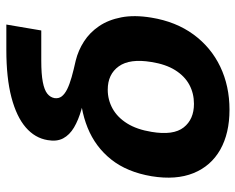

<svg xmlns="http://www.w3.org/2000/svg" viewBox="-92 -676 779 636"><g transform="rotate(-90 298.0 -358.5)"><path d="M252 11.7Q173.8 11.7 119.6 -19Q65.4 -49.8 42 -107.7Q18.6 -165.5 31.7 -246.1Q45.4 -327.6 87.2 -380.1Q128.9 -432.6 192.4 -458.3Q255.9 -483.9 333.5 -483.9L329.6 -460.4Q287.6 -468.8 252.7 -478.8Q217.8 -488.8 193.1 -503.4Q168.5 -518.1 157.2 -539.3Q146 -560.5 151.4 -590.8Q158.2 -632.8 193.6 -663.3Q229 -693.8 293.2 -710.7Q357.4 -727.5 450.2 -727.5H534.2L514.6 -611.8H414.6Q370.1 -611.8 343.8 -606.7Q317.4 -601.6 305.2 -591.8Q293 -582 290.5 -567.9Q288.6 -554.2 296.1 -544.2Q303.7 -534.2 319.8 -526.1Q335.9 -518.1 360.1 -511.2Q384.3 -504.4 415 -497.6Q448.7 -489.3 478.3 -470.2Q507.8 -451.2 528.8 -420.4Q549.8 -389.6 558.1 -346.4Q566.4 -303.2 557.1 -247.1Q543.9 -166 501.5 -107.9Q459 -49.8 394.8 -19Q330.6 11.7 252 11.7ZM271.5 -106Q306.2 -106 334.7 -121.3Q363.3 -136.7 383.1 -168.2Q402.8 -199.7 410.2 -247.6Q421.9 -318.4 395.8 -355Q369.6 -391.6 318.4 -391.6Q284.7 -391.6 255.6 -375.5Q226.6 -359.4 206.5 -327.1Q186.5 -294.9 178.7 -246.6Q166.5 -174.3 193.4 -140.1Q220.2 -106 271.5 -106Z"/></g></svg>

Font: Inter 20pt
Style: Bold Italic
Weight: 700
Italic angle: -9.3988°
Version: Version 4.001;git-66647c0bb